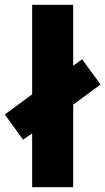

<svg xmlns="http://www.w3.org/2000/svg" viewBox="-44 -780 439 800"><path d="M90 0H261V-344L375 -428L298 -533L261 -506V-760H90V-387L-24 -303L52 -198L90 -224Z"/></svg>

Font: Noto Sans Devanagari UI Condensed Black
Style: Regular
Weight: 900
Width: 3
Designer: Jelle Bosma - Monotype Design Team
Foundry: Monotype Imaging Inc.
Version: Version 2.004